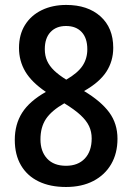

<svg xmlns="http://www.w3.org/2000/svg" viewBox="-20 -744 533 774"><path d="M246.1 9.8Q182.1 9.8 136 -12.5Q89.8 -34.7 64.7 -77.4Q39.6 -120.1 39.6 -180.2Q39.6 -242.7 69.3 -289.6Q99.1 -336.4 165 -373.5Q107.4 -412.6 82 -455.6Q56.6 -498.5 56.6 -550.8Q56.6 -604.5 80.8 -643.3Q105 -682.1 148.2 -703.1Q191.4 -724.1 247.1 -724.1Q333.5 -724.1 385 -678Q436.5 -631.8 436.5 -551.3Q436.5 -497.6 408.7 -454.8Q380.9 -412.1 318.8 -377Q387.2 -335.9 420.4 -290.8Q453.6 -245.6 453.6 -184.6Q453.6 -126 428.2 -82.3Q402.8 -38.6 356.2 -14.4Q309.6 9.8 246.1 9.8ZM246.1 -75.7Q294.4 -75.7 322 -105Q349.6 -134.3 349.6 -186Q349.6 -212.9 339.1 -235.4Q328.6 -257.8 304.7 -280Q280.8 -302.2 239.3 -327.6Q188 -298.3 165.5 -264.9Q143.1 -231.4 143.1 -182.1Q143.1 -133.8 169.9 -104.7Q196.8 -75.7 246.1 -75.7ZM247.1 -422.9Q293.5 -449.7 312.7 -478.8Q332 -507.8 332 -545.4Q332 -590.3 309.3 -614.7Q286.6 -639.2 246.1 -639.2Q206.5 -639.2 183.6 -614.7Q160.6 -590.3 160.6 -545.9Q160.6 -519.5 169.9 -498.8Q179.2 -478 198.2 -459.7Q217.3 -441.4 247.1 -422.9Z"/></svg>

Font: Open Sans
Style: Regular
Weight: 600
Width: 3
Foundry: Ascender Corporation
Version: Version 1.000